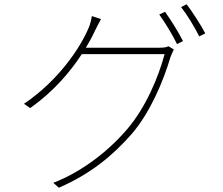

<svg xmlns="http://www.w3.org/2000/svg" viewBox="-20 -836 1040 897"><path d="M381 -613C401 -646 417 -677 430 -705C436 -717 443 -731 452 -747L409 -761C407 -744 400 -719 395 -708C356 -613 252 -459 92 -351L121 -331C230 -408 308 -500 362 -583H749C720 -475 661 -333 572 -230C473 -115 345 -26 229 18L255 41C402 -23 505 -107 597 -212C682 -312 743 -456 776 -568C778 -575 788 -596 792 -605L767 -620C757 -615 746 -613 723 -613ZM724 -768C751 -731 788 -670 807 -630L835 -644C813 -688 776 -746 751 -781ZM826 -803C855 -766 888 -711 911 -666L939 -680C919 -719 879 -780 852 -816Z"/></svg>

Font: Noto Sans T Chinese Thin
Style: Regular
Weight: 100
Designer: Ryoko NISHIZUKA (kana & ideographs); Paul D. Hunt (Latin, Greek & Cyrillic); Wenlong ZHANG (bopomofo); Sandoll Communica
Foundry: Adobe Systems Incorporated
Version: Version 1.000;PS 1;hotconv 1.0.78;makeotf.lib2.5.61930